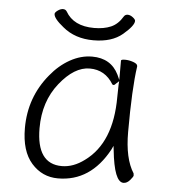

<svg xmlns="http://www.w3.org/2000/svg" viewBox="-50 -704 675 763"><g transform="rotate(5 287.5 -323.0)"><path d="M119 -180Q119 -37 220 -37Q266 -37 310 -70Q416 -147 416 -330Q416 -355 417 -380L418 -393L408 -384Q401 -376 397.5 -376Q394 -376 392 -378Q359 -433 297.5 -433Q236 -433 177.5 -359.5Q119 -286 119 -180ZM470 8Q433 8 420 -119L418 -135L411 -120Q339 13 209 13Q146 13 103.5 -35Q61 -83 61 -175Q61 -298 138 -391Q172 -433 215 -457Q258 -481 303 -481Q378 -481 409 -418L418 -398V-475Q418 -480 434 -480Q450 -480 467 -474Q484 -468 484 -459V-457Q471 -368 471 -195Q471 -89 507 -33Q508 -29 508 -24.5Q508 -20 496 -6Q484 8 470 8ZM414 -651Q419 -659 429 -659Q439 -659 449.5 -651Q460 -643 460 -637Q460 -618 417.5 -582Q375 -546 301.5 -546Q228 -546 179 -587Q139 -619 139 -637Q139 -643 150 -651Q161 -659 171 -659Q181 -659 186 -651Q218 -595 300 -595Q339 -595 367 -607Q395 -619 414 -651Z"/></g></svg>

Font: LXGW WenKai Light
Style: Regular
Weight: 300
Designer: LXGW / Fontworks Inc.
Foundry: LXGW / Fontworks Inc.
Version: Version 1.501; October 10, 2024